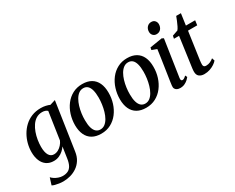

<svg xmlns="http://www.w3.org/2000/svg" viewBox="-128 -1278 2506 2051"><g transform="rotate(-30 1125.0 -253.0)"><path d="M438.5 34.5Q430.5 93 404.2 134Q378 175 340.2 200.5Q302.5 226 258.8 238Q215 250 171 250Q146 250 120.2 246.2Q94.5 242.5 73 236.8Q51.5 231 39 223.5L66 138Q76.5 151 97 164.5Q117.5 178 143.2 187.2Q169 196.5 195 196.5Q233 196.5 260 183.2Q287 170 303.5 139.8Q320 109.5 327.5 59L348 -79Q333 -56 310.2 -35.8Q287.5 -15.5 258 -2.5Q228.5 10.5 193.5 10.5Q141 10.5 104.8 -14.5Q68.5 -39.5 49.8 -84.8Q31 -130 31 -191Q31 -241.5 44.2 -293Q57.5 -344.5 83.8 -390.5Q110 -436.5 148.5 -472.8Q187 -509 237.5 -529.5Q288 -550 350.5 -550Q382 -550 410.2 -543.8Q438.5 -537.5 459 -528L525.5 -548.5ZM406.5 -483.5Q396 -494 379.5 -499.8Q363 -505.5 342.5 -505.5Q300.5 -505.5 268.5 -485.8Q236.5 -466 213.8 -432.5Q191 -399 176.2 -357.8Q161.5 -316.5 154.5 -272.8Q147.5 -229 147.5 -189.5Q147.5 -155 153 -129Q158.5 -103 169.2 -85.2Q180 -67.5 195.2 -59Q210.5 -50.5 229 -50.5Q256.5 -50.5 281.5 -64Q306.5 -77.5 326.2 -99.8Q346 -122 356.5 -147Z M862 -551Q927.5 -551 972 -525Q1016.5 -499 1039.2 -450Q1062 -401 1062 -331Q1062.5 -264.5 1043 -203Q1023.5 -141.5 986.5 -93Q949.5 -44.5 896.8 -16.5Q844 11.5 777.5 11.5Q713 11.5 668.2 -14.2Q623.5 -40 600.8 -89Q578 -138 577.5 -206.5Q577.5 -274 597 -336Q616.5 -398 653.5 -446.5Q690.5 -495 743.2 -523Q796 -551 862 -551ZM850 -507Q818 -507 793 -488Q768 -469 749.5 -437Q731 -405 719 -365Q707 -325 701.2 -282.5Q695.5 -240 696 -200.5Q696 -143.5 707.2 -106.2Q718.5 -69 739.8 -50.8Q761 -32.5 791.5 -32.5Q823 -32.5 847.8 -51.2Q872.5 -70 890.8 -102Q909 -134 920.8 -174Q932.5 -214 938.2 -256.2Q944 -298.5 944 -337.5Q944 -392.5 934 -430.2Q924 -468 903.2 -487.5Q882.5 -507 850 -507Z M1415.5 -551Q1481 -551 1525.5 -525Q1570 -499 1592.8 -450Q1615.5 -401 1615.5 -331Q1616 -264.5 1596.5 -203Q1577 -141.5 1540 -93Q1503 -44.5 1450.2 -16.5Q1397.5 11.5 1331 11.5Q1266.5 11.5 1221.8 -14.2Q1177 -40 1154.2 -89Q1131.5 -138 1131 -206.5Q1131 -274 1150.5 -336Q1170 -398 1207 -446.5Q1244 -495 1296.8 -523Q1349.5 -551 1415.5 -551ZM1403.5 -507Q1371.5 -507 1346.5 -488Q1321.5 -469 1303 -437Q1284.5 -405 1272.5 -365Q1260.5 -325 1254.8 -282.5Q1249 -240 1249.5 -200.5Q1249.5 -143.5 1260.8 -106.2Q1272 -69 1293.2 -50.8Q1314.5 -32.5 1345 -32.5Q1376.5 -32.5 1401.2 -51.2Q1426 -70 1444.2 -102Q1462.5 -134 1474.2 -174Q1486 -214 1491.8 -256.2Q1497.5 -298.5 1497.5 -337.5Q1497.5 -392.5 1487.5 -430.2Q1477.5 -468 1456.8 -487.5Q1436 -507 1403.5 -507Z M1752 10.5Q1730.5 10.5 1714.2 3.2Q1698 -4 1690 -18.8Q1682 -33.5 1685 -56.5Q1686.5 -73 1691.5 -105.2Q1696.5 -137.5 1703 -180.8Q1709.5 -224 1717 -273.5Q1724.5 -323 1732 -374.2Q1739.5 -425.5 1746 -473L1685.5 -495.5L1691 -524.5L1843 -549L1864.5 -537.5L1796.5 -86Q1794 -67.5 1799.2 -59.5Q1804.5 -51.5 1813 -51.5Q1823.5 -51.5 1834.2 -57.5Q1845 -63.5 1861.5 -79.5L1873.5 -55Q1866 -45 1849.8 -29.5Q1833.5 -14 1808.8 -1.8Q1784 10.5 1752 10.5ZM1819.5 -614Q1793 -614 1776.2 -632.2Q1759.5 -650.5 1760 -677.5Q1760.5 -711.5 1780.8 -734Q1801 -756.5 1833 -756.5Q1861.5 -756.5 1877.5 -738.5Q1893.5 -720.5 1893.5 -695.5Q1893 -660 1873.2 -637Q1853.5 -614 1819.5 -614Z M2085 -177.5Q2082 -157 2080 -142Q2078 -127 2077 -114.8Q2076 -102.5 2076 -90.5Q2076 -74.5 2084.5 -66.2Q2093 -58 2108.5 -58Q2138 -58 2161.8 -69.2Q2185.5 -80.5 2202.5 -95.5L2213.5 -61.5Q2199 -44 2174.2 -27.5Q2149.5 -11 2117.5 -0.2Q2085.5 10.5 2048.5 10.5Q2011 10.5 1986.8 -8.5Q1962.5 -27.5 1963.5 -70Q1963.5 -76 1964 -84.5Q1964.5 -93 1966 -105.2Q1967.5 -117.5 1969.8 -133.5Q1972 -149.5 1975 -170.5L2017.5 -479.5H1954.5L1961.5 -513.5L2030 -537.5Q2041 -549.5 2053.8 -575Q2066.5 -600.5 2078 -629Q2089.5 -657.5 2097.5 -679H2155.5L2135.5 -537.5H2249.5L2241.5 -479.5H2128Z"/></g></svg>

Font: Merriweather 60pt Medium
Style: Italic
Weight: 500
Italic angle: -7.8°
Version: Version 2.101